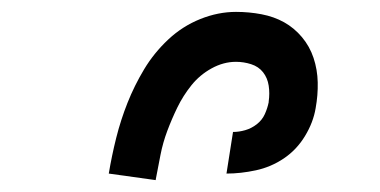

<svg xmlns="http://www.w3.org/2000/svg" viewBox="-20 -800 640 323"><path d="M242 -497 163 -508Q168 -538 175.5 -568Q183 -598 194.5 -627Q206 -656 222.5 -683.5Q239 -711 263 -733.5Q287 -756 317 -768Q347 -780 377 -780Q399 -780 420 -776Q441 -772 458 -762.5Q475 -753 488 -737.5Q501 -722 507.5 -702.5Q514 -683 514.5 -661.5Q515 -640 511 -618Q507 -594 493 -571Q479 -548 457.5 -533.5Q436 -519 410.5 -513.5Q385 -508 361 -508L372 -578Q382 -578 392.5 -581Q403 -584 412 -591Q421 -598 425.5 -608Q430 -618 432 -628V-629Q434 -643 432 -656Q430 -669 422.5 -678.5Q415 -688 402.5 -692Q390 -696 377 -696Q356 -696 336 -685Q316 -674 302 -656.5Q288 -639 278.5 -619.5Q269 -600 261.5 -580Q254 -560 250 -539.5Q246 -519 242 -498Z"/></svg>

Font: Iosevka Md Ex Obl
Style: Regular
Weight: 500
Width: 7
Italic angle: -9°
Monospace: yes
Designer: Belleve Invis
Foundry: Belleve Invis
Version: Version 32.5.0; ttfautohint (v1.8.4)